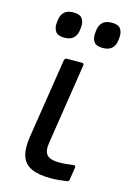

<svg xmlns="http://www.w3.org/2000/svg" viewBox="-109 -736 539 802"><g transform="rotate(15 160.5 -335.0)"><path d="M196 12Q141 12 109.5 -2.5Q78 -17 67.5 -49Q57 -81 65 -133L119 -478Q121 -488 131 -488H195Q205 -488 203 -478L149 -129Q143 -92 157.5 -76.5Q172 -61 209 -61Q225 -61 241.5 -62.5Q258 -64 271 -66Q282 -68 280 -56L272 -4Q271 5 262 6Q249 8 229.5 10Q210 12 196 12ZM262 -570Q234 -570 224 -584.5Q214 -599 216 -621L217 -631Q219 -655 232.5 -668.5Q246 -682 273 -682Q301 -682 311 -667.5Q321 -653 319 -631L318 -621Q316 -597 302.5 -583.5Q289 -570 262 -570ZM96 -570Q68 -570 58 -584.5Q48 -599 50 -621L51 -631Q53 -655 66.5 -668.5Q80 -682 107 -682Q135 -682 145 -667.5Q155 -653 153 -631L152 -621Q150 -597 136.5 -583.5Q123 -570 96 -570Z"/></g></svg>

Font: Sofia Sans Hairline
Style: Italic
Weight: 1
Italic angle: -9°
Designer: Botio Nikoltchev, Ani Petrova
Foundry: lettersoup
Version: Version 4.102